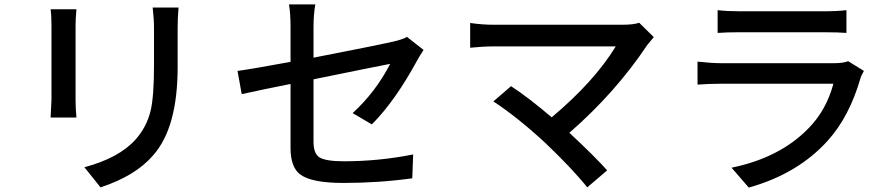

<svg xmlns="http://www.w3.org/2000/svg" viewBox="-20 -800 4040 869"><path d="M326 -758Q322 -716 322 -684V-349Q322 -308 326 -268H209Q213 -336 213 -349V-684Q213 -730 209 -758ZM788 -766Q784 -714 784 -674V-496Q784 -223 674 -98Q594 -4 435 48L362 -43Q519 -85 594 -169Q645 -227 662 -300Q677 -365 677 -502V-674Q677 -714 671 -766Z M1576 -288Q1680 -383 1746 -511L1625 -487Q1485 -459 1399 -441V-158Q1399 -107 1424 -89Q1452 -70 1536 -70Q1695 -70 1850 -101L1846 7Q1694 28 1534 28Q1389 28 1338 -11Q1295 -44 1295 -131V-420Q1179 -397 1074 -374L1055 -479Q1116 -487 1295 -520V-678Q1295 -738 1288 -780H1407Q1399 -732 1399 -678V-539Q1697 -597 1761 -612Q1804 -622 1822 -633L1897 -574Q1880 -548 1869 -528Q1768 -342 1663 -237Z M2939 -632 2910 -597Q2766 -381 2557 -199Q2673 -91 2728 -29L2638 48Q2570 -37 2445 -156Q2320 -271 2213 -341L2293 -410Q2370 -360 2477 -269Q2669 -430 2767 -590H2215Q2168 -590 2108 -584V-696Q2162 -688 2215 -688H2796Q2848 -688 2873 -697Z M3890 -479Q3876 -454 3874 -444Q3824 -272 3727 -164Q3591 -13 3369 49L3291 -41Q3511 -86 3641 -221Q3720 -302 3752 -421H3243Q3188 -421 3137 -417V-521Q3205 -514 3243 -514H3755Q3796 -514 3819 -523ZM3228 -754Q3271 -749 3324 -749H3713Q3769 -749 3811 -754V-651Q3774 -654 3712 -654H3324Q3270 -654 3228 -651Z"/></svg>

Font: Noto Sans S Chinese Medium
Style: Regular
Weight: 500
Designer: Ryoko NISHIZUKA  (kana & ideographs); Paul D. Hunt (Latin, Greek & Cyrillic); Wenlong ZHANG  (bopomofo); Sandoll Communi
Foundry: Adobe Systems Incorporated
Version: Version 1.000;PS 1;hotconv 1.0.78;makeotf.lib2.5.61930